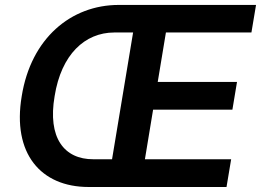

<svg xmlns="http://www.w3.org/2000/svg" viewBox="-20 -747 1043 767"><path d="M1002.8 -727.3H454.5C263.5 -727.3 103.7 -593.8 66.8 -362.9C28.1 -133.9 142.8 0 333.8 0H884.9L903.4 -110.8H558.9L591.6 -308.9H908.4L926.8 -419.7H610.1L642.8 -617.2H984.4ZM353 -110.8C235.8 -110.4 169.7 -196.7 198.2 -362.9C224.8 -529.8 319.2 -616.8 436.1 -617.2H511.7L427.6 -110.8Z"/></svg>

Font: Riot Sans 2.0
Style: Bold Italic
Weight: 600
Italic angle: -9.39999°
Designer: Rasmus Andersson
Foundry: rsms
Version: Version 3.006;hotconv 1.0.109;makeotfexe 2.5.65596